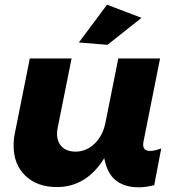

<svg xmlns="http://www.w3.org/2000/svg" viewBox="-20 -790 746 818"><path d="M436 -770 583 -714 438 -599 316 -609ZM593 -195Q590 -183 590 -174Q590 -147 619 -147Q641 -147 667 -158L637 -1Q600 8 572 8Q458 8 430 -92L424 -116Q387 -55 336 -24Q285 7 223 7Q138 7 88 -41.5Q38 -90 38 -169Q38 -199 43 -221L107 -541H285L226 -247Q223 -234 223 -221Q223 -185 244 -164.5Q265 -144 302 -144Q348 -144 383 -178Q418 -212 429 -266L484 -541H662Z"/></svg>

Font: TypoPRO Montserrat Alternates
Style: Bold Italic
Weight: 700
Italic angle: -11.3°
Designer: Julieta Ulanovsky
Foundry: Julieta Ulanovsky
Version: Version 6.001